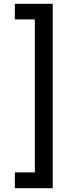

<svg xmlns="http://www.w3.org/2000/svg" viewBox="-20 -831 369 1009"><path d="M257 158H58V75H163V-729H58V-811H257Z"/></svg>

Font: DM Sans 20pt Medium
Style: Regular
Weight: 500
Version: Version 4.004;gftools[0.9.30]